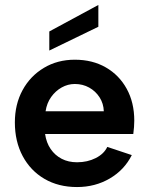

<svg xmlns="http://www.w3.org/2000/svg" viewBox="-20 -748 602 775"><path d="M377 -728V-640L179 -544V-621ZM291 7Q216 7 159.5 -26Q103 -59 71.5 -118Q40 -177 40 -254Q40 -327 71 -384Q102 -441 157 -474Q212 -507 282 -507Q353 -507 407 -476Q461 -445 491.5 -389.5Q522 -334 522 -261Q522 -249 521 -235.5Q520 -222 518 -207H162Q167 -172 184.5 -146.5Q202 -121 229 -107Q256 -93 291 -93Q333 -93 366.5 -110Q400 -127 413 -155L512 -122Q482 -62 423 -27.5Q364 7 291 7ZM399 -299Q398 -330 382 -355Q366 -380 340 -394.5Q314 -409 282 -409Q254 -409 229 -395Q204 -381 186.5 -356.5Q169 -332 164 -299Z"/></svg>

Font: Albert Sans SemiBold
Style: Regular
Weight: 600
Designer: Andreas Rasmussen
Foundry: a.Foundry
Version: Version 1.025